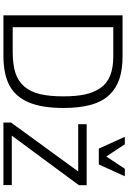

<svg xmlns="http://www.w3.org/2000/svg" viewBox="171 -940 769 1152"><g transform="rotate(90 556.0 -364.5)"><path d="M72.3 0ZM715.8 0ZM967.3 -572.3H872.1L801.3 -728.5H846.2L919.4 -617.2L993.2 -728.5H1038.1ZM725.6 -448.7V-499.5H1091.8V-453.1L794.4 -50.3H1090.8V0H715.8V-45.9L1009.3 -448.7ZM318.8 -659.2H143.6V-55.7H291.5Q367.2 -55.7 418 -72Q468.8 -88.4 500.2 -126Q531.7 -163.6 545.2 -219.7Q558.6 -275.9 558.6 -359.9Q558.6 -435.1 547.4 -488Q536.1 -541 509.3 -580.8Q482.4 -620.6 435.3 -639.9Q388.2 -659.2 318.8 -659.2ZM72.3 -714.8H318.4Q396 -714.8 452.1 -696.5Q508.3 -678.2 548.6 -637Q588.9 -595.7 608.6 -527.1Q628.4 -458.5 628.4 -360.4Q628.4 -230.5 594.2 -150.9Q560.1 -71.3 491.9 -35.6Q423.8 0 314.9 0H72.3ZM344.7 -714.8ZM341.8 -714.8ZM341.8 -714.8ZM341.8 -714.8Z"/></g></svg>

Font: Pontano Sans
Style: Regular
Weight: 400
Foundry: vernon adams
Version: 1.0